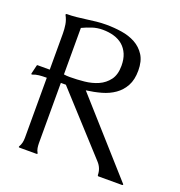

<svg xmlns="http://www.w3.org/2000/svg" viewBox="-121 -694 742 790"><g transform="rotate(20 249.5 -299.0)"><path d="M394 0 391.1 -2.9Q391.1 -34.2 370.1 -56.6L140.1 -308.6H118.2V-45.4Q118.2 -34.7 119.9 -23.9Q121.6 -13.2 127.4 -3.9V-1Q125.5 0 124 0H49.3Q48.8 0 47.6 -0.5Q46.4 -1 45.9 -1V-3.9Q51.8 -13.7 54.2 -23.9Q56.6 -34.2 56.6 -45.4V-308.6H50.8Q36.6 -308.6 22.7 -307.1Q8.8 -305.7 -4.4 -300.3H-7.8L-8.8 -303.2L0.5 -342.3L2.4 -344.2H56.6V-501.5Q56.6 -521.5 53.5 -541Q50.3 -560.5 40.5 -578.1V-581.5L43.9 -583Q64.9 -583 86.2 -585.2Q107.4 -587.4 128.2 -590.3Q148.9 -593.3 169.9 -595.5Q190.9 -597.7 212.4 -597.7Q246.6 -597.7 280 -592.5Q313.5 -587.4 340.3 -572.8Q367.2 -558.1 383.8 -532.2Q400.4 -506.3 400.4 -464.8Q400.4 -424.8 385.7 -397.9Q371.1 -371.1 346.7 -354Q322.3 -336.9 290.8 -328.1Q259.3 -319.3 225.1 -314.9L501.5 -4.9L502.4 -2L499 0ZM328.6 -460Q328.6 -488.8 319.6 -510.3Q310.5 -531.7 294.4 -545.7Q278.3 -559.6 255.6 -566.4Q232.9 -573.2 205.6 -573.2Q182.1 -573.2 160.4 -566.2Q138.7 -559.1 118.2 -549.3V-345.7Q125 -344.7 131.3 -344.2Q137.7 -343.8 144.5 -343.8Q175.3 -343.8 207.8 -347.2Q240.2 -350.6 267.1 -362.5Q293.9 -374.5 311.3 -397.7Q328.6 -420.9 328.6 -460Z"/></g></svg>

Font: CAT Linz
Style: Regular
Weight: 400
Designer: Peter Wiegel
Foundry: Peter Wiegel
Version: Version 1.08